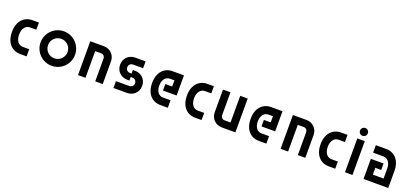

<svg xmlns="http://www.w3.org/2000/svg" viewBox="35 -1735 5950 2774"><g transform="rotate(20 3010.0 -348.0)"><path d="M380 -110H281C221 -110 170 -161 170 -260C170 -355 220 -410 281 -410H380V-520H281C156 -520 59 -428 60 -260C60 -93 153 0 281 0H380Z M765 -110C682 -110 615 -177 615 -260C615 -343 682 -410 765 -410C848 -410 915 -343 915 -260C915 -177 848 -110 765 -110ZM500 -260C500 -114 619 5 765 5C911 5 1030 -114 1030 -260C1030 -406 911 -525 765 -525C619 -525 500 -406 500 -260Z M1170 0H1285V-410H1379C1410 -410 1435 -384 1435 -351V0H1550V-351C1550 -446 1475 -520 1379 -520H1170Z M1800 -350C1800 -395 1835 -415 1868 -415H2020V-520H1858C1774 -520 1690 -457 1690 -350C1690 -243 1774 -180 1858 -180H1895V-235H1917C1950 -235 1985 -215 1985 -170C1985 -125 1950 -105 1917 -105H1715V0H1927C2011 0 2095 -63 2095 -170C2095 -277 2011 -340 1927 -340H1890V-285H1868C1835 -285 1800 -305 1800 -350Z M2215 -260C2215 -93 2308 0 2436 0H2551V-115H2436C2376 -115 2325 -161 2325 -260C2325 -355 2375 -405 2436 -405H2505V-310H2400V-210H2610V-520H2436C2311 -520 2214 -428 2215 -260Z M3070 -110H2971C2911 -110 2860 -161 2860 -260C2860 -355 2910 -410 2971 -410H3070V-520H2971C2846 -520 2749 -428 2750 -260C2750 -93 2843 0 2971 0H3070Z M3590 -520H3475V-110H3381C3350 -110 3325 -136 3325 -169V-520H3210V-169C3210 -74 3285 0 3381 0H3590Z M3730 -260C3730 -93 3823 0 3951 0H4066V-115H3951C3891 -115 3840 -161 3840 -260C3840 -355 3890 -405 3951 -405H4020V-310H3915V-210H4125V-520H3951C3826 -520 3729 -428 3730 -260Z M4285 0H4400V-410H4494C4525 -410 4550 -384 4550 -351V0H4665V-351C4665 -446 4590 -520 4494 -520H4285Z M5125 -110H5026C4966 -110 4915 -161 4915 -260C4915 -355 4965 -410 5026 -410H5125V-520H5026C4901 -520 4804 -428 4805 -260C4805 -93 4898 0 5026 0H5125Z M5275 0H5390V-520H5275ZM5273 -641C5273 -607 5299 -581 5333 -581C5367 -581 5393 -607 5393 -641C5393 -675 5367 -701 5333 -701C5299 -701 5273 -675 5273 -641Z M5830 -260V-105H5665V-210H5755V-310H5560V0H5940V-260C5941 -428 5844 -520 5719 -520H5560V-405H5719C5780 -405 5830 -355 5830 -260Z"/></g></svg>

Font: Grotesk 03
Style: Bold
Weight: 500
Designer: Frank Adebiaye, contributions by Jérémy Landes, Ariel Martín Pérez
Foundry: Velvetyne Type Foundry
Version: Version 3.000;Glyphs 3.1.2 (3150)